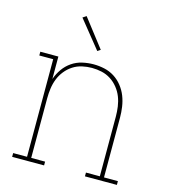

<svg xmlns="http://www.w3.org/2000/svg" viewBox="-112 -845 824 935"><g transform="rotate(15 300.0 -378.0)"><path d="M36 0V-19H106V-511H36V-530H127V-417Q137 -445 153.5 -468.5Q170 -492 194 -508.5Q218 -525 246.5 -531.5Q275 -538 303 -538Q331 -538 358 -532Q385 -526 408 -511.5Q431 -497 448.5 -475Q466 -453 476 -427.5Q486 -402 490 -374.5Q494 -347 494 -320V-19H564V0H403V-19H473V-320Q473 -345 469.5 -370Q466 -395 457 -418Q448 -441 432 -461Q416 -481 395 -494.5Q374 -508 349.5 -513.5Q325 -519 300 -519Q275 -519 250.5 -513.5Q226 -508 205 -494.5Q184 -481 168 -461Q152 -441 143 -418Q134 -395 130.5 -370Q127 -345 127 -320V-19H197V0ZM303 -605 191 -744 209 -756 318 -615Z"/></g></svg>

Font: Iosevka Slab Thin Extended
Style: Regular
Weight: 100
Width: 7
Monospace: yes
Designer: Belleve Invis
Foundry: Belleve Invis
Version: Version 11.1.1; ttfautohint (v1.8.3)